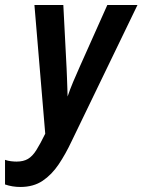

<svg xmlns="http://www.w3.org/2000/svg" viewBox="-36 -734 567 764"><path d="M45 10Q13 10 -16 0V-98Q-5 -94 7.5 -92.5Q20 -91 30 -91Q57 -91 75 -101.5Q93 -112 108.5 -136.5Q124 -161 144 -202L101 -714H216L229 -462Q230 -447 230.5 -425.5Q231 -404 232 -383Q233 -362 233 -350Q242 -377 255 -408Q268 -439 282 -470L391 -714H511L249 -172Q225 -121 197.5 -80Q170 -39 133.5 -14.5Q97 10 45 10Z"/></svg>

Font: Noto Sans ExtraCondensed SemiBold
Style: Italic
Weight: 600
Width: 2
Italic angle: -12°
Designer: Monotype Design Team
Foundry: Monotype Imaging Inc.
Version: Version 2.013; ttfautohint (v1.8.4.7-5d5b)